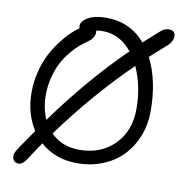

<svg xmlns="http://www.w3.org/2000/svg" viewBox="-85 -814 895 933"><g transform="rotate(10 363.0 -348.0)"><path d="M68.8 38.1Q45.4 38.1 38.6 18.3Q31.7 -1.5 45.9 -22.9Q68.8 -59.1 120.1 -131.8Q69.8 -210.4 69.8 -313Q69.8 -364.7 81.8 -413.6Q93.8 -462.4 112.1 -499.3Q130.4 -536.1 154.8 -569.1Q179.2 -602.1 200.9 -623.5Q222.7 -645 245.1 -661.1Q243.2 -667 243.2 -672.9Q243.2 -695.8 275.6 -714.8Q308.1 -733.9 365.2 -733.9Q483.4 -733.9 558.1 -646Q598.6 -683.1 624 -705.1Q639.6 -720.2 650.6 -725.6Q661.6 -731 676.8 -731Q695.3 -731 702.6 -718.3Q710 -705.6 703.9 -687Q697.8 -668.5 680.2 -652.8Q671.9 -645.5 654.8 -630.6Q637.7 -615.7 625 -604.2Q612.3 -592.8 601.1 -582Q655.8 -475.1 655.8 -323.2Q655.8 -258.8 633.8 -201.9Q611.8 -145 572.3 -103.3Q532.7 -61.5 474.4 -37.4Q416 -13.2 347.2 -13.2Q237.3 -13.2 165 -79.1Q144 -49.3 104 12.2Q86.4 38.1 68.8 38.1ZM140.1 -313Q140.1 -248.5 164.1 -194.8Q324.7 -417.5 503.9 -592.8Q444.3 -667 358.9 -667Q340.3 -667 327.1 -664.1Q331.1 -650.9 323.5 -634.8Q315.9 -618.7 298.8 -606.9Q278.8 -593.3 259.8 -577.1Q240.7 -561 218 -533.7Q195.3 -506.3 179 -475.8Q162.6 -445.3 151.4 -402.3Q140.1 -359.4 140.1 -313ZM585.9 -323.2Q585.9 -434.1 543.9 -527.8Q363.3 -351.6 205.1 -134.8Q259.3 -79.1 347.2 -79.1Q451.7 -79.1 518.8 -146Q585.9 -212.9 585.9 -323.2Z"/></g></svg>

Font: Shantell Sans Irregular Bouncy
Style: Regular
Weight: 300
Designer: Stephen Nixon, Anya Danilova, Shantell Martin
Foundry: Arrow Type
Version: Version 1.006;[9816181b4]